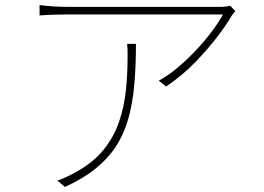

<svg xmlns="http://www.w3.org/2000/svg" viewBox="-20 -719 1040 757"><path d="M908 -675Q904 -671 900 -666Q896 -661 892 -655Q876 -626 839.5 -577.5Q803 -529 751.5 -475.5Q700 -422 635 -378L606 -401Q645 -422 683.5 -455Q722 -488 756.5 -525Q791 -562 817.5 -598Q844 -634 859 -662Q842 -662 802 -662Q762 -662 708 -662Q654 -662 593 -662Q532 -662 472.5 -662Q413 -662 363 -662Q313 -662 280.5 -662Q248 -662 241 -662Q216 -662 187.5 -661Q159 -660 136 -658V-699Q159 -696 187.5 -694Q216 -692 241 -692Q248 -692 281 -692Q314 -692 364 -692Q414 -692 473.5 -692Q533 -692 593 -692Q653 -692 706.5 -692Q760 -692 798 -692Q836 -692 851 -692Q856 -692 862.5 -692.5Q869 -693 876 -694Q883 -695 888 -696ZM516 -546Q516 -458 509.5 -385Q503 -312 486 -251.5Q469 -191 437.5 -142.5Q406 -94 356.5 -54Q307 -14 236 18L206 -7Q223 -12 244.5 -22.5Q266 -33 280 -41Q349 -79 389.5 -130Q430 -181 450 -240.5Q470 -300 476.5 -364Q483 -428 483 -491Q483 -504 483 -517.5Q483 -531 481 -546Z"/></svg>

Font: Noto Sans KR Thin
Style: Regular
Weight: 100
Designer: Ryoko NISHIZUKA 西塚涼子 (kana, bopomofo & ideographs); Paul D. Hunt (Latin, Greek & Cyrillic); Sandoll Communications 산돌커뮤니
Foundry: Adobe
Version: Version 2.004-H2;hotconv 1.0.118;makeotfexe 2.5.65603